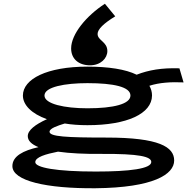

<svg xmlns="http://www.w3.org/2000/svg" viewBox="-20 -831 1040 1023"><path d="M539 -811C440 -747 359 -649 359 -573C359 -518 398 -483 460 -483C516 -483 552 -520 552 -559C552 -609 500 -615 500 -650C500 -675 532 -706 594 -744ZM446 -164C657 -164 789 -225 790 -322C790 -341 785 -358 776 -374C829 -391 890 -395 958 -392L936 -467C841 -470 773 -458 708 -433C649 -462 558 -476 446 -476C230 -476 102 -410 102 -322C102 -272 148 -225 230 -196C168 -168 128 -137 128 -106C128 -81 148 -62 185 -47C104 -29 46 1 46 54C46 133 228 174 488 172C798 169 908 98 908 24C908 -48 828 -98 548 -98C334 -98 244 -103 244 -129C244 -147 286 -161 325 -173C361 -167 402 -164 446 -164ZM446 -254C324 -254 217 -277 217 -322C217 -368 326 -388 446 -388C586 -388 675 -368 675 -322C675 -277 586 -254 446 -254ZM168 33C168 6 224 -10 289 -23C352 -14 431 -10 524 -11C720 -12 786 3 786 32C786 68 672 83 490 83C279 83 168 62 168 33Z"/></svg>

Font: Inconsolata UltraExpanded
Style: Bold
Weight: 700
Width: 9
Monospace: yes
Designer: Raph Levien, Cyreal, Brenton Simpson
Foundry: Raph Levien, Cyreal, Google
Version: Version 3.100